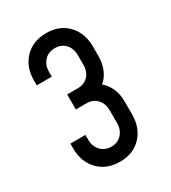

<svg xmlns="http://www.w3.org/2000/svg" viewBox="-125 -859 543 608"><g transform="rotate(-30 146.0 -555.0)"><path d="M137.5 -320Q88.5 -320 58.8 -350.8Q29 -381.5 29 -431V-448.5H84V-431Q84 -406.5 98.8 -390.8Q113.5 -375 137.5 -375Q160.5 -375 175 -390.8Q189.5 -406.5 189.5 -431V-477.5Q189.5 -502.5 175 -518Q160.5 -533.5 137.5 -533.5H98V-588.5H137.5Q160.5 -588.5 175 -603.8Q189.5 -619 189.5 -644.5V-679Q189.5 -704 175 -719.5Q160.5 -735 137.5 -735Q113.5 -735 98.8 -719.5Q84 -704 84 -679V-661.5H29V-679Q29 -728.5 58.8 -759.2Q88.5 -790 137.5 -790Q185.5 -790 215 -759.2Q244.5 -728.5 244.5 -679V-644.5Q244.5 -619 235.8 -597Q227 -575 209.5 -560.5Q225 -547.5 234.8 -526.8Q244.5 -506 244.5 -477.5V-431Q244.5 -381.5 215 -350.8Q185.5 -320 137.5 -320Z"/></g></svg>

Font: Mohave
Style: Regular
Weight: 400
Designer: Gumpita Rahayu
Foundry: Tokotype
Version: Version 2.003; ttfautohint (v1.8.3)